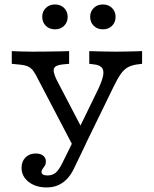

<svg xmlns="http://www.w3.org/2000/svg" viewBox="-20 -640 684 853"><path d="M303.2 6.5 150 -286.3Q137.9 -311.3 128.2 -324.6Q118.5 -337.9 104.8 -344.4Q91.1 -350.8 65.3 -353.2L32.3 -356.5V-412.9Q46.8 -412.1 73.4 -411.3Q100 -410.5 122.6 -410.5H125H123.4Q150 -410.5 181.5 -410.9Q212.9 -411.3 241.1 -411.7Q269.4 -412.1 287.1 -412.9V-356.5L259.7 -354Q226.6 -350.8 220.2 -336.7Q213.7 -322.6 231.5 -285.5L353.2 -52.4L326.6 -59.7L416.1 -243.5Q435.5 -284.7 438.7 -307.7Q441.9 -330.6 431 -341.1Q420.2 -351.6 396.8 -354L376.6 -356.5V-412.9Q404 -412.1 434.3 -411.3Q464.5 -410.5 494.4 -410.5Q525 -410.5 555.2 -411.3Q585.5 -412.1 611.3 -412.9V-356.5L591.1 -354Q566.1 -350.8 548.8 -341.5Q531.5 -332.3 516.5 -311.3Q501.6 -290.3 483.1 -251.6L357.3 6.5ZM187.1 192.7Q138.7 192.7 107.3 168.1Q75.8 143.5 75.8 105.6Q75.8 77.4 93.1 59.7Q110.5 41.9 138.7 41.9Q159.7 41.9 171.8 51.6Q183.9 61.3 183.9 77.4Q183.9 88.7 179 96.4Q174.2 104 169.4 110.1Q164.5 116.1 164.5 123.4Q164.5 139.5 191.1 139.5Q212.1 139.5 226.6 127.8Q241.1 116.1 255.6 87.1L312.9 -29L361.3 -0.8L308.9 108.1Q295.2 137.1 277 155.6Q258.9 174.2 236.7 183.5Q214.5 192.7 187.1 192.7ZM437.1 -509.7Q412.1 -509.7 396.4 -525.4Q380.6 -541.1 380.6 -565.3Q380.6 -588.7 396.4 -604.4Q412.1 -620.2 437.1 -620.2Q462.1 -620.2 477.8 -604.4Q493.5 -588.7 493.5 -565.3Q493.5 -541.1 477.8 -525.4Q462.1 -509.7 437.1 -509.7ZM224.2 -509.7Q199.2 -509.7 183.5 -525.4Q167.7 -541.1 167.7 -565.3Q167.7 -588.7 183.5 -604.4Q199.2 -620.2 224.2 -620.2Q249.2 -620.2 264.9 -604.4Q280.6 -588.7 280.6 -565.3Q280.6 -541.1 264.9 -525.4Q249.2 -509.7 224.2 -509.7Z"/></svg>

Font: Playfair 5pt SemiExpanded Light
Style: Regular
Weight: 300
Width: 6
Designer: Claus Eggers Sørensen
Foundry: Claus Eggers Sørensen
Version: Version 2.203